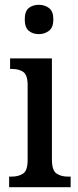

<svg xmlns="http://www.w3.org/2000/svg" viewBox="-20 -779 326 799"><path d="M142 -637Q116 -637 99.5 -651Q83 -665 83 -698Q83 -732 99.5 -745.5Q116 -759 142 -759Q166 -759 184 -745.5Q202 -732 202 -698Q202 -665 184 -651Q166 -637 142 -637ZM18 0V-44H28Q57 -44 76 -56.5Q95 -69 95 -113V-424Q95 -467 77 -479.5Q59 -492 31 -492H22V-536H196V-116Q196 -70 215 -57Q234 -44 263 -44H274V0Z"/></svg>

Font: Noto Serif Armenian Condensed Medium
Style: Regular
Weight: 500
Width: 3
Designer: Monotype Design Team
Foundry: Monotype Imaging Inc.
Version: Version 2.008; ttfautohint (v1.8.4.7-5d5b)